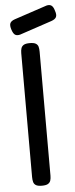

<svg xmlns="http://www.w3.org/2000/svg" viewBox="-59 -896 368 937"><g transform="rotate(-5 124.5 -427.5)"><path d="M107.8 10.5Q88.2 10.5 78.6 4.9Q69 -0.8 66.1 -11.4Q63.2 -22 63.2 -35.8V-642.8Q63.2 -656.5 66.5 -666.6Q69.8 -676.8 79.4 -682.4Q89 -688 108.8 -688Q128.5 -688 138 -682.4Q147.5 -676.8 150.4 -666.6Q153.2 -656.5 153.2 -641.8V-34.8Q153.2 -21 150 -10.9Q146.8 -0.8 137.1 4.9Q127.5 10.5 107.8 10.5ZM65.2 -733.2Q49.5 -729.5 40.6 -735.5Q31.8 -741.5 25.5 -760.5Q18.5 -781.5 23.1 -792.6Q27.8 -803.8 46.5 -810.2L206.5 -863.5Q221.5 -867.2 230.8 -860.5Q240 -853.8 245.2 -834.8Q252.5 -814.2 247.2 -803.4Q242 -792.5 223 -786Z"/></g></svg>

Font: Fredoka Light
Style: Regular
Weight: 300
Designer: Ben Nathan
Foundry: Milena B. Brandão, Ben Nathan
Version: Version 2.001